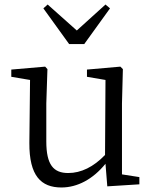

<svg xmlns="http://www.w3.org/2000/svg" viewBox="-20 -816 679 850"><path d="M353 -621 467 -779 447 -796 320 -681 191 -796 172 -779 286 -621ZM520 -44V-358L524 -510L513 -521L365 -508V-476L447 -462L445 -130C394 -77 339 -50 282 -50C217 -50 185 -86 185 -190V-358L190 -510L180 -521L30 -508V-476L113 -462L110 -184C109 -37 162 14 252 14C322 14 391 -22 447 -91L455 9L597 0V-32Z"/></svg>

Font: Noto Serif CJK JP
Style: Regular
Weight: 400
Designer: Ryoko NISHIZUKA 西塚涼子 (kana & ideographs); Frank Grießhammer (Latin, Greek & Cyrillic); Wenlong ZHANG 张文龙 (bopomofo); San
Foundry: Adobe Systems Incorporated
Version: Version 1.000;PS 1;hotconv 16.6.53;makeotf.lib2.5.65590